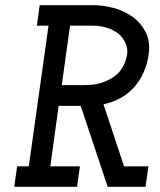

<svg xmlns="http://www.w3.org/2000/svg" viewBox="-20 -720 616 740"><path d="M46 -79 35 0H277L288 -79H174L206 -312H248Q262 -312 269.5 -312Q277 -312 291 -312L395 0H541L552 -79H458L379 -318Q453 -334 497.5 -384.5Q542 -435 553 -510Q560 -561 541 -597Q522 -633 490 -656Q457 -679 417 -689.5Q377 -700 343 -700H133L122 -621H167L91 -79ZM218 -392 250 -621H338Q369 -621 395 -612Q421 -603 439 -588Q456 -572 464.5 -552Q473 -532 470 -510Q467 -491 457.5 -470Q448 -449 429 -432Q409 -415 379 -403.5Q349 -392 305 -392Z"/></svg>

Font: Josefin Slab Thin
Style: Italic
Weight: 100
Italic angle: -12°
Designer: Santiago Orozco
Foundry: Typemade
Version: Version 2.000